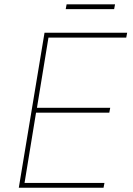

<svg xmlns="http://www.w3.org/2000/svg" viewBox="-20 -881 624 901"><path d="M68.2 0 188.9 -727.3H576.7L572.4 -704.5H207.4L153.4 -375H497.2L492.9 -352.3H149.1L95.2 -22.7H470.2L465.9 0ZM519.9 -860.8 515.6 -838.1H288.4L292.6 -860.8Z"/></svg>

Font: Inter Thin  BETA
Style: Italic
Weight: 100
Italic angle: -9.39999°
Designer: Rasmus Andersson
Foundry: rsms
Version: Version 3.011;git-f93a4a705